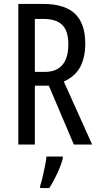

<svg xmlns="http://www.w3.org/2000/svg" viewBox="-20 -734 501 975"><path d="M199 -714Q309 -714 361 -664Q413 -614 413 -513Q413 -443 387.5 -394.5Q362 -346 304 -320L448 0H355L228 -299H157V0H73V-714ZM200 -638H157V-369H209Q266 -369 296.5 -404Q327 -439 327 -509Q327 -577 296 -607.5Q265 -638 200 -638ZM299 71Q289 108 269.5 149.5Q250 191 230 221H184V210Q190 192 196.5 164.5Q203 137 208.5 109Q214 81 216 61H299Z"/></svg>

Font: Noto Sans Georgian ExtraCondensed
Style: Regular
Weight: 400
Width: 2
Designer: Monotype Design Team, Akaki Razmadze
Foundry: Google LLC
Version: Version 2.005; ttfautohint (v1.8.4.7-5d5b)